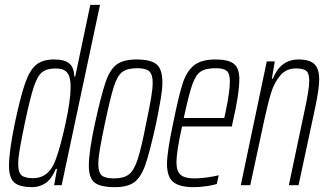

<svg xmlns="http://www.w3.org/2000/svg" viewBox="-20 -763 1344 791"><path d="M17 -80Q17 -138 41 -255Q65 -368 84 -421.5Q103 -475 129.5 -496.5Q156 -518 203 -518Q245 -518 265 -502Q285 -486 286 -448H290L352 -743H392L234 0H203L215 -67H210Q191 -23 166 -7.5Q141 8 113 8Q61 8 39 -11Q17 -30 17 -80ZM210 -107Q229 -158 250 -254.5Q271 -351 271 -405Q271 -446 257 -463.5Q243 -481 210 -481Q173 -481 153.5 -465.5Q134 -450 119 -404.5Q104 -359 82 -255Q68 -187 61.5 -149.5Q55 -112 55 -88Q55 -52 69 -40.5Q83 -29 116 -29Q183 -29 210 -107Z M346 -81Q346 -138 371 -254Q397 -372 415 -424.5Q433 -477 461 -497.5Q489 -518 542 -518Q601 -518 625 -498Q649 -478 649 -423Q649 -396 642.5 -357.5Q636 -319 623 -254Q597 -136 579 -84.5Q561 -33 533.5 -12.5Q506 8 453 8Q394 8 370 -10.5Q346 -29 346 -81ZM582 -254Q596 -321 602.5 -359.5Q609 -398 609 -422Q609 -457 594.5 -469.5Q580 -482 546 -482Q505 -482 484.5 -467Q464 -452 449.5 -407.5Q435 -363 412 -254Q398 -187 391.5 -149Q385 -111 385 -87Q385 -52 399.5 -40Q414 -28 449 -28Q490 -28 511 -44.5Q532 -61 547 -106Q562 -151 582 -254Z M668 -87Q668 -137 693 -254Q716 -368 732.5 -419Q749 -470 779.5 -494Q810 -518 868 -518Q921 -518 943.5 -500Q966 -482 966 -438Q966 -376 938 -256L935 -242H730Q707 -139 707 -94Q707 -57 724.5 -42.5Q742 -28 781 -28Q804 -28 833 -32Q862 -36 881 -41L873 -5Q858 0 830.5 4Q803 8 778 8Q719 8 693.5 -13.5Q668 -35 668 -87ZM904 -277 910 -305Q927 -386 927 -427Q927 -461 913.5 -471.5Q900 -482 870 -482Q827 -482 806.5 -468Q786 -454 772 -414Q758 -374 737 -277Z M1079 -510H1112L1100 -439H1104Q1136 -518 1210 -518Q1255 -518 1275 -499Q1295 -480 1295 -436Q1295 -399 1279 -322L1210 0H1170L1236 -313Q1244 -350 1249 -380.5Q1254 -411 1254 -430Q1254 -461 1242 -471Q1230 -481 1199 -481Q1159 -481 1134.5 -452Q1110 -423 1097 -381Q1084 -339 1068 -265L1011 0H972Z"/></svg>

Font: Saira Ultra Condensed ExLight
Style: Italic
Weight: 200
Width: 1
Italic angle: -12°
Designer: Hector Gatti with collaboration of the Omnibus-Type team
Foundry: Omnibus-Type
Version: Version 1.001; ttfautohint (v1.8)